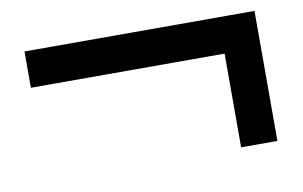

<svg xmlns="http://www.w3.org/2000/svg" viewBox="-51 -548 903 573"><g transform="rotate(-10 400.0 -261.0)"><path d="M51 -348V-458H716V-348ZM638 -64V-458H748V-64Z"/></g></svg>

Font: BioRhyme Expanded SemiBold
Style: Regular
Weight: 600
Width: 7
Designer: Aoife Mooney
Foundry: Aoife Mooney Type
Version: Version 1.600;gftools[0.9.33]